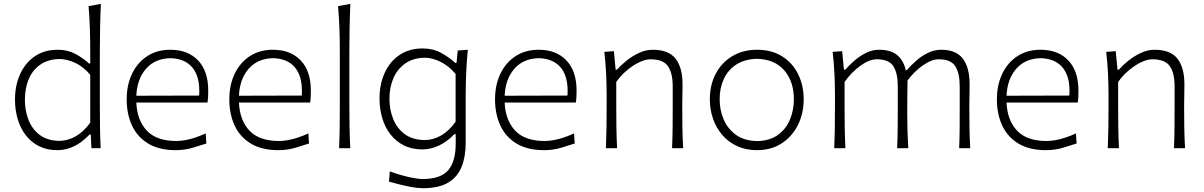

<svg xmlns="http://www.w3.org/2000/svg" viewBox="-20 -782 6354 1013"><path d="M292.5 -38.6Q229 -40 189 -70.6Q148.9 -101.1 130.1 -150.1Q111.3 -199.2 111.3 -255.9Q111.3 -315.4 131.1 -363.5Q150.9 -411.6 191.7 -440.4Q232.4 -469.2 294.4 -470.7Q334.5 -470.2 377.9 -449.7Q421.4 -429.2 456.1 -387.2V-134.8Q422.4 -87.9 380.6 -63.5Q338.9 -39.1 292.5 -38.6ZM283.2 10.3Q374 10.3 452.6 -72.3H459L462.4 0H511.2Q508.3 -57.1 507.6 -110.1Q506.8 -163.1 506.8 -226.1V-507.8Q506.8 -574.2 508.1 -636.5Q509.3 -698.7 512.2 -761.7L447.3 -749.5Q452.1 -693.4 454.1 -633.3Q456.1 -573.2 456.1 -507.8V-447.3H449.2Q420.9 -474.1 379.2 -496.8Q337.4 -519.5 285.2 -519.5Q214.4 -519.5 163.8 -485.1Q113.3 -450.7 86.2 -391.1Q59.1 -331.5 59.1 -255.9Q59.1 -202.1 73.2 -154.1Q87.4 -106 115.5 -69.1Q143.6 -32.2 185.5 -11Q227.5 10.3 283.2 10.3Z M907.2 10.3Q954.6 10.3 996.8 -2.4Q1039.1 -15.1 1068.8 -24.9L1065.4 -78.1Q1038.1 -65.4 1010.7 -56.4Q983.4 -47.4 958 -42.7Q932.6 -38.1 910.6 -38.1Q806.2 -38.1 754.6 -92.8Q703.1 -147.5 699.2 -241.2H1074.7Q1077.1 -255.9 1077.9 -271Q1078.6 -286.1 1078.6 -304.2Q1078.6 -407.2 1024.9 -463.4Q971.2 -519.5 878.4 -519.5Q808.6 -519.5 756.8 -485.8Q705.1 -452.1 676.8 -393.1Q648.4 -334 648.4 -257.8Q648.4 -180.2 676.5 -119.6Q704.6 -59.1 762.2 -24.4Q819.8 10.3 907.2 10.3ZM1030.8 -277.8 699.2 -276.9Q703.1 -364.3 750 -418.7Q796.9 -473.1 879.4 -475.1Q958.5 -472.7 997.6 -422.6Q1036.6 -372.6 1030.8 -277.8Z M1448.7 10.3Q1496.1 10.3 1538.3 -2.4Q1580.6 -15.1 1610.4 -24.9L1606.9 -78.1Q1579.6 -65.4 1552.2 -56.4Q1524.9 -47.4 1499.5 -42.7Q1474.1 -38.1 1452.1 -38.1Q1347.7 -38.1 1296.1 -92.8Q1244.6 -147.5 1240.7 -241.2H1616.2Q1618.7 -255.9 1619.4 -271Q1620.1 -286.1 1620.1 -304.2Q1620.1 -407.2 1566.4 -463.4Q1512.7 -519.5 1419.9 -519.5Q1350.1 -519.5 1298.3 -485.8Q1246.6 -452.1 1218.3 -393.1Q1189.9 -334 1189.9 -257.8Q1189.9 -180.2 1218 -119.6Q1246.1 -59.1 1303.7 -24.4Q1361.3 10.3 1448.7 10.3ZM1572.3 -277.8 1240.7 -276.9Q1244.6 -364.3 1291.5 -418.7Q1338.4 -473.1 1420.9 -475.1Q1500 -472.7 1539.1 -422.6Q1578.1 -372.6 1572.3 -277.8Z M1769 0H1828.1Q1825.2 -57.1 1824.2 -110.1Q1823.2 -163.1 1823.2 -226.1V-507.8Q1823.2 -574.2 1824.5 -636.5Q1825.7 -698.7 1828.6 -761.7L1763.7 -749.5Q1768.6 -693.4 1770.8 -633.3Q1772.9 -573.2 1772.9 -507.8V-226.1Q1772.9 -163.1 1772.2 -110.1Q1771.5 -57.1 1769 0Z M2211.4 210.9Q2184.1 210.9 2150.6 204.8Q2117.2 198.7 2085.7 190.4Q2054.2 182.1 2032.2 176.3L2036.6 122.1Q2072.8 135.7 2106.9 144.8Q2141.1 153.8 2168 158.2Q2194.8 162.6 2208.5 162.6Q2305.7 162.6 2345 115.7Q2384.3 68.8 2384.3 -23.9V-74.2H2377Q2339.8 -34.7 2296.1 -14.2Q2252.4 6.3 2209 6.3Q2152.8 6.3 2110.4 -15.1Q2067.9 -36.6 2039.3 -74Q2010.7 -111.3 1996.6 -159.7Q1982.4 -208 1982.4 -261.7Q1982.4 -337.4 2009.5 -397.2Q2036.6 -457 2087.6 -491.7Q2138.7 -526.4 2210.4 -526.4Q2264.6 -526.4 2307.9 -502.7Q2351.1 -479 2381.3 -450.2H2388.7L2395 -515.6L2448.2 -519.5Q2442.4 -460 2439.7 -399.2Q2437 -338.4 2437 -281.2V-27.3Q2437 44.4 2415.5 98.1Q2394 151.9 2344.7 181.4Q2295.4 210.9 2211.4 210.9ZM2219.2 -43Q2314.9 -43.9 2383.8 -139.6V-391.6Q2349.1 -433.6 2305.4 -455.3Q2261.7 -477.1 2221.2 -477.5Q2158.7 -476.1 2117.2 -446.5Q2075.7 -417 2055.2 -368.4Q2034.7 -319.8 2034.7 -260.7Q2034.7 -204.1 2054.2 -154.8Q2073.7 -105.5 2114.5 -75Q2155.3 -44.4 2219.2 -43Z M2850.6 10.3Q2897.9 10.3 2940.2 -2.4Q2982.4 -15.1 3012.2 -24.9L3008.8 -78.1Q2981.4 -65.4 2954.1 -56.4Q2926.8 -47.4 2901.4 -42.7Q2876 -38.1 2854 -38.1Q2749.5 -38.1 2698 -92.8Q2646.5 -147.5 2642.6 -241.2H3018.1Q3020.5 -255.9 3021.2 -271Q3022 -286.1 3022 -304.2Q3022 -407.2 2968.3 -463.4Q2914.6 -519.5 2821.8 -519.5Q2752 -519.5 2700.2 -485.8Q2648.4 -452.1 2620.1 -393.1Q2591.8 -334 2591.8 -257.8Q2591.8 -180.2 2619.9 -119.6Q2647.9 -59.1 2705.6 -24.4Q2763.2 10.3 2850.6 10.3ZM2974.1 -277.8 2642.6 -276.9Q2646.5 -364.3 2693.4 -418.7Q2740.2 -473.1 2822.8 -475.1Q2901.9 -472.7 2940.9 -422.6Q2980 -372.6 2974.1 -277.8Z M3176.8 0H3235.8Q3232.9 -57.1 3232.2 -109.9Q3231.4 -162.6 3231.4 -224.6V-349.6Q3255.4 -383.8 3287.4 -410.6Q3319.3 -437.5 3352.3 -453.4Q3385.3 -469.2 3412.1 -469.2Q3478.5 -469.2 3503.9 -433.1Q3529.3 -397 3529.3 -326.2V-224.6Q3529.3 -162.6 3528.8 -109.9Q3528.3 -57.1 3525.9 0H3584.5Q3581.1 -57.1 3580.3 -110.1Q3579.6 -163.1 3579.6 -226.1Q3579.6 -247.6 3580.3 -275.9Q3581.1 -304.2 3581.1 -336.9Q3581.1 -425.3 3544.4 -472.4Q3507.8 -519.5 3423.3 -519.5Q3386.7 -519.5 3350.6 -502.4Q3314.5 -485.4 3284.4 -460.9Q3254.4 -436.5 3235.4 -414.6H3228L3218.8 -512.2L3168.5 -508.3Q3175.3 -450.7 3178 -391.6Q3180.7 -332.5 3180.7 -277.3V-226.1Q3180.7 -163.1 3179.9 -110.1Q3179.2 -57.1 3176.8 0Z M3974.6 -37.6Q3907.2 -39.1 3863.5 -70.3Q3819.8 -101.6 3798.3 -151.4Q3776.9 -201.2 3776.9 -257.8Q3776.9 -317.4 3798.8 -365.2Q3820.8 -413.1 3865 -441.7Q3909.2 -470.2 3974.6 -471.7Q4066.9 -469.2 4117.7 -410.9Q4168.5 -352.5 4168.5 -257.8Q4168.5 -201.2 4147.9 -151.4Q4127.4 -101.6 4084.5 -70.3Q4041.5 -39.1 3974.6 -37.6ZM3974.6 10.3Q4048.8 10.3 4104 -25.6Q4159.2 -61.5 4189.7 -122.3Q4220.2 -183.1 4220.2 -257.8Q4220.2 -332 4190.7 -391.4Q4161.1 -450.7 4106 -485.1Q4050.8 -519.5 3974.1 -519.5Q3899.9 -519.5 3843.8 -485.8Q3787.6 -452.1 3756.3 -393.1Q3725.1 -334 3725.1 -257.8Q3725.1 -204.6 3741.7 -156.2Q3758.3 -107.9 3790 -70.6Q3821.8 -33.2 3868.2 -11.5Q3914.6 10.3 3974.6 10.3Z M5040.5 0H5099.1Q5095.7 -57.1 5095 -110.1Q5094.2 -163.1 5094.2 -226.1Q5094.2 -247.6 5095 -275.9Q5095.7 -304.2 5095.7 -336.9Q5095.7 -425.3 5060.1 -472.4Q5024.4 -519.5 4945.8 -519.5Q4909.2 -519.5 4875.5 -502.9Q4841.8 -486.3 4813.5 -461.4Q4785.2 -436.5 4764.2 -411.6H4758.8Q4746.6 -464.8 4712.4 -492.2Q4678.2 -519.5 4618.7 -519.5Q4582 -519.5 4548.1 -502.4Q4514.2 -485.4 4486.6 -460.9Q4459 -436.5 4439.9 -414.6H4432.6L4423.3 -512.2L4373 -508.3Q4379.9 -450.7 4382.6 -391.6Q4385.3 -332.5 4385.3 -277.3V-226.1Q4385.3 -163.1 4384.5 -110.1Q4383.8 -57.1 4381.3 0H4440.4Q4437.5 -57.1 4436.8 -109.9Q4436 -162.6 4436 -224.6V-349.6Q4471.7 -400.4 4519 -434.8Q4566.4 -469.2 4606.4 -469.2Q4669.4 -469.2 4693.1 -433.1Q4716.8 -397 4716.8 -326.2V-224.6Q4716.8 -162.6 4716.3 -109.9Q4715.8 -57.1 4713.4 0H4772Q4769.5 -44.9 4768.1 -86.7Q4766.6 -128.4 4766.6 -174.3Q4766.6 -199.7 4766.8 -233.2Q4767.1 -266.6 4767.3 -299.8Q4767.6 -333 4768.1 -357.4Q4803.7 -405.3 4849.4 -437.3Q4895 -469.2 4933.6 -469.2Q4996.1 -469.2 5019.8 -433.1Q5043.5 -397 5043.5 -326.2V-224.6Q5043.5 -162.6 5043.2 -109.9Q5043 -57.1 5040.5 0Z M5498.5 10.3Q5545.9 10.3 5588.1 -2.4Q5630.4 -15.1 5660.2 -24.9L5656.7 -78.1Q5629.4 -65.4 5602.1 -56.4Q5574.7 -47.4 5549.3 -42.7Q5523.9 -38.1 5502 -38.1Q5397.5 -38.1 5345.9 -92.8Q5294.4 -147.5 5290.5 -241.2H5666Q5668.5 -255.9 5669.2 -271Q5669.9 -286.1 5669.9 -304.2Q5669.9 -407.2 5616.2 -463.4Q5562.5 -519.5 5469.7 -519.5Q5399.9 -519.5 5348.1 -485.8Q5296.4 -452.1 5268.1 -393.1Q5239.7 -334 5239.7 -257.8Q5239.7 -180.2 5267.8 -119.6Q5295.9 -59.1 5353.5 -24.4Q5411.1 10.3 5498.5 10.3ZM5622.1 -277.8 5290.5 -276.9Q5294.4 -364.3 5341.3 -418.7Q5388.2 -473.1 5470.7 -475.1Q5549.8 -472.7 5588.9 -422.6Q5627.9 -372.6 5622.1 -277.8Z M5824.7 0H5883.8Q5880.9 -57.1 5880.1 -109.9Q5879.4 -162.6 5879.4 -224.6V-349.6Q5903.3 -383.8 5935.3 -410.6Q5967.3 -437.5 6000.2 -453.4Q6033.2 -469.2 6060.1 -469.2Q6126.5 -469.2 6151.9 -433.1Q6177.2 -397 6177.2 -326.2V-224.6Q6177.2 -162.6 6176.8 -109.9Q6176.3 -57.1 6173.8 0H6232.4Q6229 -57.1 6228.3 -110.1Q6227.5 -163.1 6227.5 -226.1Q6227.5 -247.6 6228.3 -275.9Q6229 -304.2 6229 -336.9Q6229 -425.3 6192.4 -472.4Q6155.8 -519.5 6071.3 -519.5Q6034.7 -519.5 5998.5 -502.4Q5962.4 -485.4 5932.4 -460.9Q5902.3 -436.5 5883.3 -414.6H5876L5866.7 -512.2L5816.4 -508.3Q5823.2 -450.7 5825.9 -391.6Q5828.6 -332.5 5828.6 -277.3V-226.1Q5828.6 -163.1 5827.9 -110.1Q5827.1 -57.1 5824.7 0Z"/></svg>

Font: Pinar VF
Style: Regular
Weight: 300
Designer: Amin Abedi
Version: Version 2.000